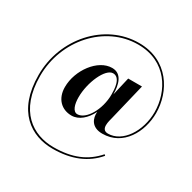

<svg xmlns="http://www.w3.org/2000/svg" viewBox="-211 -1003 1431 1429"><g transform="rotate(30 505.0 -288.0)"><path d="M785 64 776 55.5C690.5 153 580 200.5 419 200.5C243.5 200.5 68.5 94 68.5 -211C68.5 -516.5 301 -776.5 584.5 -776.5C831 -776.5 941.5 -578.5 941.5 -401C941.5 -239 845.5 -89.5 720 -89.5C651.5 -89.5 682 -177 688.5 -205L764.5 -520H646L609.5 -362.5C608.5 -443.5 589.5 -529 504 -529C382.5 -529 269.5 -375.5 269.5 -230.5C269.5 -129 332.5 -70 417.5 -70C480.5 -70 536 -119.5 570.5 -190C565 -132.5 590.5 -68 683.5 -68C862 -68 955 -238.5 955 -401C955 -584 838 -790 585 -790C292 -790 55 -524 55 -211C55 103.5 236 214 419 214C582 214 701 162 785 64ZM598 -354.5C598 -225 524 -100.5 450.5 -100.5C411.5 -100.5 395.5 -155 395.5 -215.5C395.5 -343.5 464 -498 530 -498C595.5 -498 598 -396.5 598 -354.5Z"/></g></svg>

Font: Bodoni* 16pt Medium
Style: Italic
Weight: 500
Italic angle: -13°
Version: Version 2.3